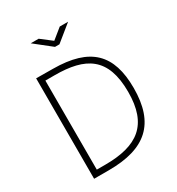

<svg xmlns="http://www.w3.org/2000/svg" viewBox="-214 -1063 1104 1197"><g transform="rotate(-30 337.5 -464.5)"><path d="M399 -929 325 -869 247 -929H190L310 -834H342L459 -929ZM110 -723V0H216C482 0 607 -112 607 -367C607 -608 498 -721 230 -722C170 -722 112 -723 110 -723ZM153 -682H219C440 -682 565 -612 565 -363C565 -127 447 -41 213 -41H153Z"/></g></svg>

Font: United Sans Thin
Style: Regular
Weight: 100
Designer: Pablo Impallari, Rodrigo Fuenzalida (Modified by Dan O. Williams)
Version: Version 1.000;PS 001.000;hotconv 1.0.88;makeotf.lib2.5.64775